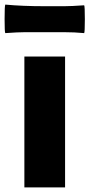

<svg xmlns="http://www.w3.org/2000/svg" viewBox="-34 -815 389 835"><path d="M72 0V-569H249V-284V0ZM-11 -671Q-14 -674 -14 -732Q-14 -790 -11 -795Q63 -788 160 -788H246Q276 -788 332 -792Q335 -789 335 -731.5Q335 -674 332 -671Q290 -675 246 -675H160H74Q45 -675 -11 -671Z"/></svg>

Font: GenSekiGothic TW H
Style: Regular
Weight: 900
Version: Version 1.501;PS 1;hotconv 16.6.51;makeotf.lib2.5.65220